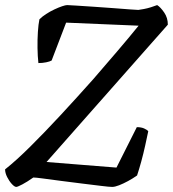

<svg xmlns="http://www.w3.org/2000/svg" viewBox="-25 -735 680 755"><path d="M39 0Q32 0 21.5 -11.5Q11 -23 3 -39Q-5 -55 -5 -69Q38 -103 94 -158.5Q150 -214 213.5 -282.5Q277 -351 342 -424Q387 -476 434.5 -531.5Q482 -587 520 -634L235 -646L178 -497Q171 -493 156.5 -490Q142 -487 126 -487Q123 -513 122.5 -546Q122 -579 124 -609.5Q126 -640 130 -659Q141 -670 156.5 -680Q172 -690 189 -698Q206 -706 219.5 -710.5Q233 -715 239 -715Q246 -715 275 -713Q304 -711 343.5 -708.5Q383 -706 421 -703Q459 -700 486.5 -698Q514 -696 519 -696Q527 -697 540.5 -699.5Q554 -702 568.5 -706.5Q583 -711 593 -715Q606 -707 620.5 -686Q635 -665 635 -638L158 -98L433 -76L513 -235Q530 -235 541.5 -230Q553 -225 558 -219Q553 -195 546 -163Q539 -131 530.5 -100Q522 -69 514 -45Q497 -33 478.5 -23Q460 -13 443.5 -6.5Q427 0 416 0Q405 0 373 -4Q341 -8 299.5 -13Q258 -18 216.5 -23.5Q175 -29 145 -33Q115 -37 106 -37Q82 -20 63 -10Q44 0 39 0Z"/></svg>

Font: Texturina Medium 12pt
Style: Italic
Weight: 400
Italic angle: -11°
Version: Version 1.002